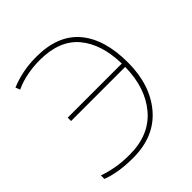

<svg xmlns="http://www.w3.org/2000/svg" viewBox="-199 -860 1006 1006"><g transform="rotate(-45 304.5 -357.0)"><path d="M228 -699Q374 -699 445.5 -614.5Q517 -530 520 -382H119V-357H520Q518 -204 438 -109.5Q358 -15 212 -15Q154 -15 109 -23.5Q64 -32 28 -45V-19Q61 -6 107 2Q153 10 212 10Q371 10 459 -93.5Q547 -197 547 -363Q547 -536 467.5 -630Q388 -724 228 -724Q125 -724 37 -687L47 -662Q90 -682 137 -690.5Q184 -699 228 -699Z"/></g></svg>

Font: Noto Sans UI Thin
Style: Regular
Weight: 250
Designer: Monotype Design Team
Foundry: Monotype Imaging Inc.
Version: Version 1.901